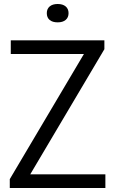

<svg xmlns="http://www.w3.org/2000/svg" viewBox="-20 -942 577 962"><path d="M131.5 -68.5H508V0H29V-44.5L400.5 -671.5H34V-740H503V-695.5ZM214.5 -876Q214.5 -897.5 229 -909.8Q243.5 -922 269 -922Q294.5 -922 309 -909.8Q323.5 -897.5 323.5 -876Q323.5 -854.5 309 -842.2Q294.5 -830 269 -830Q243 -830 228.8 -842Q214.5 -854 214.5 -876Z"/></svg>

Font: Encode Sans Semi Condensed
Style: Regular
Weight: 400
Width: 4
Designer: Multiple Designers
Foundry: Impallari Type
Version: Version 2.000